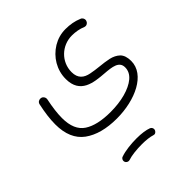

<svg xmlns="http://www.w3.org/2000/svg" viewBox="-214 -516 1137 1137"><g transform="rotate(-45 355.0 53.0)"><path d="M65.4 1C65.4 82.5 90.8 142.1 141.6 179.2C192.4 215.8 261.2 234.4 348.6 234.4C502.9 234.4 649.4 167 649.4 53.2C649.4 22 641.6 -1 626.5 -16.1C610.8 -30.8 591.3 -40.5 567.4 -45.9C543.5 -50.8 519 -54.2 493.2 -56.6C469.2 -59.1 446.8 -62 425.3 -66.4C382.3 -74.7 352.5 -97.2 352.5 -149.9C352.5 -235.4 422.4 -302.2 507.3 -302.2C536.6 -302.2 569.3 -296.9 595.2 -285.2C598.6 -284.2 601.6 -283.7 604.5 -283.7C612.3 -283.7 624 -288.6 628.4 -301.8C629.9 -304.7 630.4 -307.6 630.4 -311C630.4 -318.8 626 -332 611.8 -336.4C580.6 -349.6 545.9 -356 507.3 -356C469.7 -356 435.1 -346.2 403.3 -327.1C340.3 -288.6 299.3 -221.7 299.3 -145.5C299.3 -22.5 401.9 -13.2 483.9 -6.8C545.9 -2 597.2 3.9 597.2 54.2C597.2 80.6 585.9 103 563.5 122.1C518.6 159.7 439.9 180.7 349.6 180.7C275.9 180.7 219.2 168 179.7 142.1C140.1 116.2 120.1 69.8 120.1 2.4C120.1 -36.6 126 -83 137.2 -137.2C137.7 -139.2 137.7 -141.1 137.7 -143.6C137.7 -153.3 130.4 -167 116.2 -169.4C114.3 -169.9 112.3 -169.9 109.9 -169.9C100.1 -169.9 87.4 -164.1 84 -148.9C71.8 -91.8 65.4 -43.9 65.4 1ZM198.7 445.8C202.1 457 212.9 461.9 220.7 461.9C223.1 461.9 225.1 461.4 227.5 460.9C255.4 451.2 301.3 446.3 346.2 446.3C378.9 446.3 412.1 450.2 430.2 456.5C432.6 457.5 435.5 458 438 458C445.3 458 451.2 454.1 456.5 446.3C459 442.4 460 438.5 460 434.6C460 430.2 459 419.9 446.8 413.6C422.4 404.3 388.7 399.4 346.2 399.4C299.8 399.4 248.5 405.3 213.9 417.5C201.7 420.9 197.8 432.1 197.8 439.5C197.8 441.4 198.2 443.4 198.7 445.8Z"/></g></svg>

Font: Mikhak Light
Style: Regular
Weight: 300
Designer: Amin Abedi
Version: Version 3.2